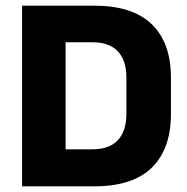

<svg xmlns="http://www.w3.org/2000/svg" viewBox="-20 -659 662 679"><path d="M167.5 0V-131H307Q367 -131 397 -163.5Q427 -196 427 -256.5V-384.5Q427 -445 397 -477.2Q367 -509.5 307 -509.5H167V-639H312.5Q449 -639 516.8 -573.2Q584.5 -507.5 584.5 -384.5V-256Q584.5 -132.5 517 -66.2Q449.5 0 312.5 0ZM58 0V-639H212V0Z"/></svg>

Font: Anek Gurmukhi Medium
Style: Bold
Weight: 700
Version: Version 1.003